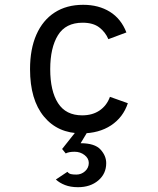

<svg xmlns="http://www.w3.org/2000/svg" viewBox="-20 -543 656 799"><path d="M319.5 12Q220.5 12 162.8 -58Q105 -128 105 -255Q105 -339 131.5 -399Q158 -459 207.5 -491Q257 -523 326 -523Q390.5 -523 437.2 -494Q484 -465 506 -408L431 -380Q418.5 -409.5 393 -429Q367.5 -448.5 324 -448.5Q253 -448.5 221 -396.2Q189 -344 189 -255Q189 -164.5 221.5 -113.8Q254 -63 322 -63Q365 -63 394.8 -83.5Q424.5 -104 437.5 -140L512 -113.5Q492.5 -54.5 442 -21.2Q391.5 12 319.5 12ZM304.5 236Q273.5 236 250.5 227Q227.5 218 212.5 204L260.5 172Q266.5 179.5 275 181.5Q283.5 183.5 297.5 183.5Q318.5 183.5 334 169.5Q349.5 155.5 349.5 135Q349.5 116 331.8 102.2Q314 88.5 290.5 88.5Q266.5 88.5 253.5 95.5L238.5 77L307.5 -10H353.5L315.5 53Q374 53 398 79Q422 105 422 136Q422 180 389 208Q356 236 304.5 236Z"/></svg>

Font: Overpass Mono
Style: Regular
Weight: 400
Designer: Delve Withrington, Dave Bailey
Foundry: Delve Fonts LLC
Version: Version 4.000